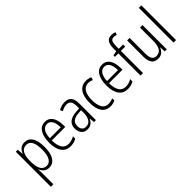

<svg xmlns="http://www.w3.org/2000/svg" viewBox="76 -1752 2975 2975"><g transform="rotate(-45 1563.0 -264.5)"><path d="M270 -542Q353 -542 398 -474Q443 -406 443 -269Q443 -131 396.5 -60.5Q350 10 269 10Q213 10 179 -20Q145 -50 129 -90H125Q126 -72 127.5 -50.5Q129 -29 129 -8V236H74V-532H118L124 -434H127Q145 -480 179 -511Q213 -542 270 -542ZM261 -494Q195 -494 162 -438.5Q129 -383 129 -285V-249Q129 -146 162.5 -92Q196 -38 260 -38Q318 -38 352.5 -94Q387 -150 387 -269Q387 -378 356.5 -436Q326 -494 261 -494Z M719 -542Q777 -542 814.5 -509.5Q852 -477 869.5 -422.5Q887 -368 887 -303V-262H592Q593 -152 630 -95Q667 -38 741 -38Q805 -38 868 -75V-23Q839 -7 807 1.5Q775 10 737 10Q669 10 625 -24Q581 -58 559.5 -120Q538 -182 538 -264Q538 -391 584 -466.5Q630 -542 719 -542ZM719 -495Q664 -495 631.5 -448Q599 -401 594 -307H834Q834 -359 822 -402Q810 -445 784.5 -470Q759 -495 719 -495Z M1153 -542Q1229 -542 1263.5 -497.5Q1298 -453 1298 -359V0H1256L1248 -85H1246Q1227 -44 1195 -17Q1163 10 1106 10Q1040 10 1006.5 -33Q973 -76 973 -139Q973 -219 1024.5 -260.5Q1076 -302 1172 -309L1243 -314V-355Q1243 -431 1220 -463Q1197 -495 1148 -495Q1095 -495 1033 -461L1015 -504Q1046 -522 1081 -532Q1116 -542 1153 -542ZM1178 -267Q1029 -257 1029 -140Q1029 -88 1053 -61.5Q1077 -35 1119 -35Q1181 -35 1212.5 -84Q1244 -133 1244 -216V-272Z M1611 10Q1515 10 1466.5 -61Q1418 -132 1418 -261Q1418 -396 1470.5 -469Q1523 -542 1618 -542Q1676 -542 1719 -519L1702 -473Q1662 -493 1620 -493Q1550 -493 1511.5 -434Q1473 -375 1473 -262Q1473 -159 1507.5 -99Q1542 -39 1615 -39Q1641 -39 1666 -45Q1691 -51 1715 -62V-14Q1670 10 1611 10Z M1973 -542Q2031 -542 2068.5 -509.5Q2106 -477 2123.5 -422.5Q2141 -368 2141 -303V-262H1846Q1847 -152 1884 -95Q1921 -38 1995 -38Q2059 -38 2122 -75V-23Q2093 -7 2061 1.5Q2029 10 1991 10Q1923 10 1879 -24Q1835 -58 1813.5 -120Q1792 -182 1792 -264Q1792 -391 1838 -466.5Q1884 -542 1973 -542ZM1973 -495Q1918 -495 1885.5 -448Q1853 -401 1848 -307H2088Q2088 -359 2076 -402Q2064 -445 2038.5 -470Q2013 -495 1973 -495Z M2425 -486H2330V0H2275V-486H2199V-517L2275 -534V-588Q2275 -676 2303.5 -720.5Q2332 -765 2400 -765Q2422 -765 2440.5 -761Q2459 -757 2476 -750L2461 -706Q2432 -717 2403 -717Q2363 -717 2346.5 -687.5Q2330 -658 2330 -586V-532H2425Z M2850 -532V0H2806L2800 -92H2796Q2780 -49 2746 -19.5Q2712 10 2656 10Q2582 10 2547.5 -37.5Q2513 -85 2513 -176V-532H2568V-186Q2568 -110 2592 -74.5Q2616 -39 2664 -39Q2795 -39 2795 -240V-532Z M3053 0H2998V-760H3053Z"/></g></svg>

Font: Noto Sans Lao UI Cond Light
Style: Regular
Weight: 300
Width: 3
Designer: Monotype Design Team
Foundry: Monotype Imaging Inc.
Version: Version 2.000; ttfautohint (v1.8.4.7-5d5b)